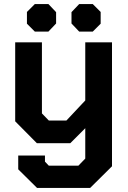

<svg xmlns="http://www.w3.org/2000/svg" viewBox="-20 -707 633 948"><path d="M533 -498V114L425 221H163L70 129V61H202V91L221 111H367L401 76V-74L327 0H162L55 -108V-498H187V-147L221 -112H308L401 -211V-498ZM113 -590V-648L152 -687H219L257 -647V-591L219 -551H152ZM333 -591V-647L371 -687H438L477 -648V-590L438 -551H371Z"/></svg>

Font: Chakra Petch
Style: Bold
Weight: 700
Designer: Katatrad Aksorn Co.,Ltd.
Foundry: Cadson Demak Co.,Ltd.
Version: Version 1.000; ttfautohint (v1.6)